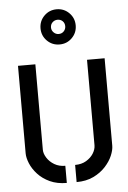

<svg xmlns="http://www.w3.org/2000/svg" viewBox="-55 -813 574 859"><g transform="rotate(-5 232.5 -384.0)"><path d="M232 -615Q199 -615 176 -638Q153 -661 153 -694Q153 -727 176 -750Q199 -773 232 -773Q265 -773 288 -750Q311 -727 311 -694Q311 -661 288 -638Q265 -615 232 -615ZM232 -662Q246 -662 255 -671.5Q264 -681 264 -694Q264 -708 255 -717Q246 -726 232 -726Q219 -726 209.5 -717Q200 -708 200 -694Q200 -681 209.5 -671.5Q219 -662 232 -662ZM254 5V-72Q283 -72 304 -84.5Q325 -97 336.5 -115.5Q348 -134 348 -152V-536H427V-143Q427 -124 416.5 -99Q406 -74 384 -50Q362 -26 329.5 -10.5Q297 5 254 5ZM210 5Q167 5 134.5 -10Q102 -25 80.5 -48.5Q59 -72 48.5 -97.5Q38 -123 38 -143V-536H116V-152Q116 -135 128 -116Q140 -97 161 -84.5Q182 -72 210 -72Z"/></g></svg>

Font: Stick No Bills
Style: Regular
Weight: 400
Version: Version 2.000